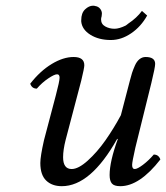

<svg xmlns="http://www.w3.org/2000/svg" viewBox="-20 -637 577 667"><path d="M389.2 -153.8 387.2 -154.8Q294.9 9.8 194.8 9.8Q160.6 9.8 140.4 -9.8Q120.1 -29.3 120.1 -70.8Q120.1 -93.8 132.8 -149.9L173.8 -305.2Q187 -355 187 -367.2Q187 -378.9 178.2 -378.9Q168.9 -378.9 147.5 -364.5Q126 -350.1 107.9 -329.1Q90.8 -329.1 85 -346.2Q119.1 -390.1 159.4 -414.6Q199.7 -439 235.8 -439Q272.9 -439 272.9 -410.2Q272.9 -400.9 262.2 -356.9L208 -150.9Q199.2 -116.2 199.2 -90.8Q199.2 -49.8 229 -49.8Q252.4 -49.8 284.9 -79.1Q317.4 -108.4 346.2 -149.4Q375 -190.4 399.9 -236.8L431.2 -356.9Q435.1 -372.6 438.7 -383.8Q442.4 -395 448.7 -409.4Q455.1 -423.8 464.6 -431.4Q474.1 -439 485.8 -439Q519 -439 519 -415Q519 -403.3 505.9 -349.1L450.2 -124Q439 -74.2 439 -64Q439 -49.8 448.2 -49.8Q457 -49.8 476.3 -64.2Q495.6 -78.6 514.2 -100.1Q531.2 -100.1 537.1 -83Q464.8 9.8 397.9 9.8Q376.5 9.8 368.7 0.5Q360.8 -8.8 360.8 -28.8Q360.8 -75.7 389.2 -153.8ZM365.2 -498Q323.2 -498 294.2 -516.1Q265.1 -534.2 262.2 -562V-566.9Q262.2 -591.8 275.6 -604.5Q289.1 -617.2 303.2 -617.2Q308.1 -617.2 310.1 -616.2Q321.3 -614.7 327.6 -606.9Q334 -599.1 334 -589.8Q334 -587.9 333.5 -584.7Q333 -581.5 333 -580.1Q331.1 -574.2 331.1 -569.8Q331.1 -553.2 345.5 -545.2Q359.9 -537.1 377.9 -537.1Q393.6 -537.1 416 -547.9Q417.5 -548.8 418.9 -549.8Q420.4 -550.8 422.4 -552.5Q424.3 -554.2 425.8 -555.2Q455.1 -574.7 473.1 -599.1Q476.1 -596.7 482.2 -591.1Q488.3 -585.4 491.2 -583Q469.7 -544.4 435.5 -521.2Q401.4 -498 365.2 -498Z"/></svg>

Font: Common Serif
Style: Italic
Weight: 400
Italic angle: -12°
Designer: Philipp H. Poll, Khaled Hosny
Foundry: Stefan Peev, Context Ltd.
Version: Version 1.026